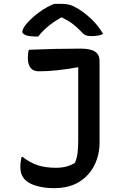

<svg xmlns="http://www.w3.org/2000/svg" viewBox="-20 -959 640 999"><path d="M271 -86Q330 -86 370 -112Q380 -135 383.5 -162Q387 -189 387 -230V-608L384 -609Q271 -588 182 -588Q125 -588 125 -658Q125 -683 130 -700Q264 -706 399 -706Q452 -706 475 -690Q498 -674 498 -642V-217Q498 -154 471.5 -100Q445 -46 392.5 -13Q340 20 260 20Q214 20 173 9Q132 -2 111 -23Q99 -35 92.5 -51Q86 -67 86 -91Q86 -108 88 -120Q90 -132 92 -142H98Q139 -111 178.5 -98.5Q218 -86 271 -86ZM262 -939H301Q324 -939 342.5 -934Q361 -929 389 -912Q424 -890 457.5 -858Q491 -826 517 -782Q491 -771 455 -771Q436 -771 424.5 -776.5Q413 -782 402 -795Q383 -815 361.5 -832Q340 -849 303 -868H298Q253 -842 224.5 -817Q196 -792 179 -769H173Q130 -769 113 -776.5Q96 -784 96 -794Q96 -800 102 -812.5Q108 -825 123 -841Q149 -870 185.5 -896.5Q222 -923 262 -939Z"/></svg>

Font: Recursive Mn Csl St Med
Style: Regular
Weight: 500
Monospace: yes
Version: Version 1.079;hotconv 1.0.112;makeotfexe 2.5.65598; ttfautoh